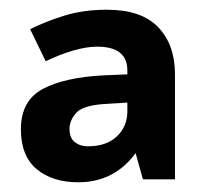

<svg xmlns="http://www.w3.org/2000/svg" viewBox="-20 -742 423 395"><path d="M200 -722Q271 -722 305.5 -686Q340 -650 340 -589V-373H274L259 -427Q215 -367 141 -367Q88 -367 55.5 -394Q23 -421 23 -476Q23 -535 68 -559Q113 -583 194 -587L242 -589V-597Q242 -646 180 -646Q158 -646 130.5 -638Q103 -630 74 -616L42 -682Q74 -698 113 -710Q152 -722 200 -722ZM194 -528Q150 -525 136.5 -509.5Q123 -494 123 -477Q123 -458 134 -449.5Q145 -441 161 -441Q199 -441 220.5 -461.5Q242 -482 242 -513V-531Z"/></svg>

Font: Noto Sans Tamil
Style: Bold
Weight: 700
Designer: Jelle Bosma - Monotype Design Team
Foundry: Monotype Imaging Inc.
Version: Version 2.004; ttfautohint (v1.8.4.7-5d5b)